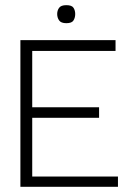

<svg xmlns="http://www.w3.org/2000/svg" viewBox="-20 -717 508 737"><path d="M58.3 0V-563H423.5V-521.5H103.7V-305.2H360.3V-264.8H103.7V-39.3H432.8V0ZM234.7 -628Q214.3 -628 206.9 -638.7Q199.5 -649.3 199.5 -663.2Q199.5 -676.8 206.9 -687Q214.3 -697.2 234.7 -697.2Q255.8 -697.2 262.2 -687Q268.7 -676.8 268.7 -663.2Q268.7 -649.3 262.2 -638.7Q255.8 -628 234.7 -628Z"/></svg>

Font: Darker Grotesque Light
Style: Regular
Weight: 300
Designer: Gabriel Lam
Foundry: TypeRant
Version: Version 1.000;gftools[0.9.28]